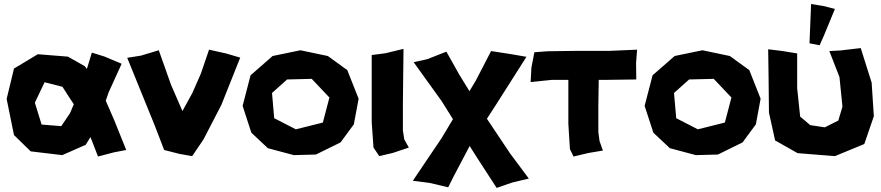

<svg xmlns="http://www.w3.org/2000/svg" viewBox="-20 -752 4334 944"><path d="M431.6 -493.2 407.2 -413.1 396.5 -426.8 313.5 -473.6 166 -485.4 48.8 -415 12.7 -265.6 48.8 -87.9 130.9 -7.8 286.1 10.7 401.4 -40 424.8 -78.1 461.9 17.6 540 -2.9 600.6 -14.6 542 -160.2 500 -256.8 513.7 -296.9 578.1 -438.5 492.2 -474.6ZM324.2 -267.6 342.8 -239.3 324.2 -195.3 281.2 -131.8 184.6 -139.6 151.4 -247.1 199.2 -347.7 287.1 -325.2Z M605.5 -467.8 677.7 -290 739.3 -138.7 787.1 -14.6 863.3 4.9 924.8 15.6 980.5 -66.4 1068.4 -236.3 1161.1 -468.8 1090.8 -489.3 1007.8 -507.8 967.8 -390.6 925.8 -294.9 877 -206.1 821.3 -334 760.7 -504.9 672.9 -478.5Z M1457 -504.9 1320.3 -476.6 1211.9 -381.8 1172.9 -231.4 1215.8 -99.6 1296.9 -23.4 1424.8 10.7 1533.2 7.8 1654.3 -51.8 1719.7 -140.6 1743.2 -266.6 1687.5 -407.2 1591.8 -476.6ZM1512.7 -364.3 1599.6 -272.5 1567.4 -149.4 1434.6 -116.2 1328.1 -170.9 1317.4 -294.9 1391.6 -361.3Z M1807.6 -481.4V-285.2V-150.4L1816.4 -26.4L1844.7 15.6L1911.1 0L1990.2 -26.4L1967.8 -66.4L1960.9 -110.4V-244.1L1963.9 -511.7L1875 -490.2Z M2174.8 -498 2080.1 -460.9 2013.7 -446.3 2151.4 -254.9 2207 -166 2151.4 -73.2 2009.8 136.7 2092.8 147.5 2183.6 168.9 2210.9 114.3 2287.1 -30.3 2289.1 -34.2 2326.2 24.4 2421.9 171.9 2498 145.5 2580.1 126 2488.3 2.9 2374 -168 2421.9 -242.2 2568.4 -472.7 2495.1 -485.4 2394.5 -501 2320.3 -357.4 2288.1 -303.7 2238.3 -384.8Z M2607.4 -495.1 2592.8 -419.9 2588.9 -348.6 2694.3 -359.4H2774.4V-278.3V-142.6L2782.2 -18.6L2799.8 17.6L2874 0L2944.3 -11.7L2927.7 -58.6L2921.9 -102.5V-236.3L2923.8 -359.4H2964.8L3108.4 -361.3L3107.4 -442.4L3112.3 -507.8L2978.5 -502H2821.3L2672.9 -500Z M3433.6 -504.9 3296.9 -476.6 3188.5 -381.8 3149.4 -231.4 3192.4 -99.6 3273.4 -23.4 3401.4 10.7 3509.8 7.8 3630.9 -51.8 3696.3 -140.6 3719.7 -266.6 3664.1 -407.2 3568.4 -476.6ZM3489.3 -364.3 3576.2 -272.5 3543.9 -149.4 3411.1 -116.2 3304.7 -170.9 3293.9 -294.9 3368.2 -361.3Z M3756.8 -509.8 3758.8 -377.9 3760.7 -198.2 3791 -61.5 3901.4 1 4085 15.6 4229.5 -43.9 4276.4 -180.7 4265.6 -345.7 4211.9 -515.6 4112.3 -503.9 4057.6 -501 4107.4 -373 4122.1 -227.5 4101.6 -159.2 4035.2 -126 3963.9 -136.7 3914.1 -178.7 3899.4 -318.4V-489.3L3828.1 -501ZM3967.8 -732.4 3963.9 -633.8 3960 -539.1 4009.8 -529.3 4032.2 -580.1 4085 -708 4032.2 -721.7Z"/></svg>

Font: MaokenAssortedSans-Lite
Style: Lite
Weight: 400
Version: Version 1.400